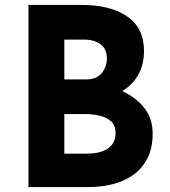

<svg xmlns="http://www.w3.org/2000/svg" viewBox="-20 -756 687 776"><path d="M311 -736Q426 -736 494 -689.5Q562 -643 562 -551Q562 -483 528.5 -437.5Q495 -392 437.5 -369.5Q380 -347 306 -347L283 -425Q374 -425 444.5 -400Q515 -375 556 -328.5Q597 -282 597 -217Q597 -157 575.5 -115.5Q554 -74 517.5 -48.5Q481 -23 435 -11.5Q389 0 340 0H95V-736ZM328 -435Q371 -435 391.5 -461Q412 -487 412 -520Q412 -558 386.5 -577Q361 -596 318 -596H240V-435ZM333 -135Q365 -135 391 -143.5Q417 -152 432 -170.5Q447 -189 447 -217Q447 -249 429 -265.5Q411 -282 382.5 -288.5Q354 -295 323 -295H240V-135Z"/></svg>

Font: Josefin Sans Thin
Style: Bold
Weight: 700
Version: Version 2.000